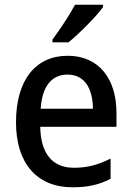

<svg xmlns="http://www.w3.org/2000/svg" viewBox="-20 -786 559 816"><path d="M418 -756V-766H299C275 -721 235 -661 203 -618V-606H271C317 -643 391 -718 418 -756ZM268 -549C132 -549 48 -447 48 -266C48 -92 137 10 288 10C354 10 401 -1 450 -26V-112C398 -86 353 -73 294 -73C203 -73 153 -133 151 -247H475V-307C475 -452 399 -549 268 -549ZM267 -469C341 -469 374 -408 375 -324H153C159 -420 200 -469 267 -469Z"/></svg>

Font: Noto Sans Gujarati SemiCondensed Medium
Style: Regular
Weight: 500
Width: 4
Designer: Jelle Bosma - Monotype Design Team, Universal Thirst
Foundry: Monotype Imaging Inc.
Version: Version 2.106